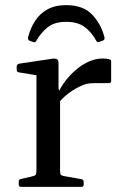

<svg xmlns="http://www.w3.org/2000/svg" viewBox="-20 -728 474 748"><path d="M238 -708Q304 -708 339 -671Q374 -634 387 -583Q389 -573 381 -570L368 -565Q359 -561 355 -569Q339 -600 311.5 -621.5Q284 -643 238 -643Q192 -643 165.5 -621.5Q139 -600 122 -570Q118 -561 110 -564L96 -569Q87 -574 89 -582Q98 -617 116 -645.5Q134 -674 164 -691Q194 -708 238 -708ZM122 0V-316H214V0ZM413 -413Q413 -404 403 -404H347Q335 -404 324.5 -402.5Q314 -401 302 -396Q273 -384 247 -364.5Q221 -345 204 -321L201 -350Q209 -376 227 -402Q245 -428 269.5 -450.5Q294 -473 322.5 -486.5Q351 -500 379 -500Q413 -500 413 -490ZM62 0Q53 0 53 -10V-20Q53 -30 63 -31L102 -40Q116 -43 119 -47Q122 -51 122 -65V-180H214V-64Q214 -51 217.5 -47Q221 -43 235 -41L297 -30Q306 -29 306 -19V-9Q306 0 296 0ZM122 -316V-462L140 -432L54 -446Q45 -447 45 -457V-469Q45 -477 55 -480L182 -499Q196 -501 202 -497.5Q208 -494 208 -481V-382L214 -365V-316Z"/></svg>

Font: Hahmlet
Style: Regular
Weight: 400
Designer: Minjoo Ham & Mark Frömberg
Foundry: hypertype
Version: Version 1.001; ttfautohint (v1.8.3)